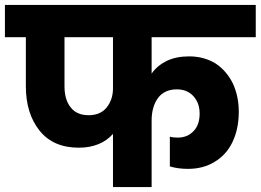

<svg xmlns="http://www.w3.org/2000/svg" viewBox="-37 -760 1059 780"><path d="M1002 -609C1002 -609 1002 -740 1002 -740C1002 -740 -17 -740 -17 -740C-17 -740 -17 -609 -17 -609C-17 -609 68 -609 68 -609C68 -609 68 -410 68 -410C68 -410 68 -410 68 -410C68 -335 87 -275 124 -229C161 -183 214 -160 283 -160C283 -160 283 -160 283 -160C342 -160 389 -179 422 -216C422 -216 422 0 422 0C422 0 579 0 579 0C579 0 579 -271 579 -271C579 -271 579 -271 579 -271C579 -308 588 -339 605 -362C622 -385 648 -397 681 -397C681 -397 681 -397 681 -397C709 -397 732 -388 749 -369C766 -350 774 -327 774 -298C774 -298 774 -298 774 -298C774 -269 766 -245 750 -228C733 -210 712 -201 685 -201C685 -201 685 -201 685 -201C672 -201 662 -202 653 -205C653 -205 653 -84 653 -84C653 -84 653 -84 653 -84C676 -77 700 -74 727 -74C727 -74 727 -74 727 -74C767 -74 803 -83 834 -102C865 -120 890 -147 907 -182C924 -217 933 -258 933 -306C933 -306 933 -306 933 -306C933 -348 925 -386 909 -421C892 -455 869 -482 839 -502C808 -521 772 -531 731 -531C731 -531 731 -531 731 -531C697 -531 667 -525 641 -513C615 -500 594 -483 579 -461C579 -461 579 -609 579 -609C579 -609 1002 -609 1002 -609ZM422 -401C422 -401 422 -401 422 -401C422 -370 413 -344 396 -323C379 -302 354 -292 323 -292C323 -292 323 -292 323 -292C290 -292 266 -303 250 -324C233 -345 225 -374 225 -410C225 -410 225 -609 225 -609C225 -609 422 -609 422 -609C422 -609 422 -401 422 -401Z"/></svg>

Font: Girnar Poppins
Style: Bold
Weight: 500
Designer: Ninad Kale (Devanagari), Jonny Pinhorn (Latin)
Foundry: Indian Type Foundry
Version: ""